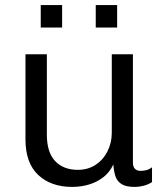

<svg xmlns="http://www.w3.org/2000/svg" viewBox="-20 -724 640 754"><path d="M263 10Q180 10 130 -37Q80 -84 80 -177V-511H164V-195Q164 -126 196.5 -91.5Q229 -57 286 -57Q325 -57 355 -76.5Q385 -96 402 -129.5Q419 -163 419 -203V-511H502V-85Q502 -69 510 -61Q518 -53 532 -53Q542 -53 553.5 -55.5Q565 -58 577 -67V-9Q564 0 545.5 5Q527 10 508 10Q475 10 457.5 -1Q440 -12 433.5 -31.5Q427 -51 425 -78Q411 -48 387 -29Q363 -10 331.5 0Q300 10 263 10ZM140 -616V-704H224V-616ZM356 -616V-704H440V-616Z"/></svg>

Font: Chivo Mono Light
Style: Regular
Weight: 300
Monospace: yes
Designer: Hector Gatti
Foundry: Omnibus-Type
Version: Version 1.008